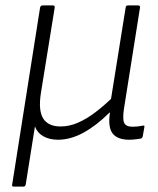

<svg xmlns="http://www.w3.org/2000/svg" viewBox="-20 -504 582 709"><path d="M30 185Q23 185 25 177L128 -476Q130 -484 137 -484H175Q183 -484 182 -476L131 -160Q121 -96 139.5 -66.5Q158 -37 204 -37Q236 -37 268 -51Q300 -65 331 -88.5Q362 -112 390 -139L444 -476Q445 -484 452 -484H490Q498 -484 497 -476L438 -104Q432 -65 438.5 -50.5Q445 -36 470 -36Q478 -36 488 -37Q498 -38 508 -40Q515 -42 513 -34L507 0Q506 3 504.5 5Q503 7 499 8Q491 9 480 10.5Q469 12 457 12Q414 12 396 -11Q378 -34 386 -88H384Q337 -41 289 -14.5Q241 12 194 12Q163 12 140.5 -0.5Q118 -13 109 -37L75 177Q73 185 67 185Z"/></svg>

Font: Sofia Sans Light
Style: Italic
Weight: 300
Italic angle: -9°
Version: Version 4.100-B